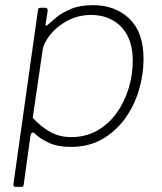

<svg xmlns="http://www.w3.org/2000/svg" viewBox="-20 -560 630 745"><path d="M40 165Q36 165 33.5 162Q31 159 32 155L127 -519Q128 -526 130 -528Q132 -530 139 -530H155Q160 -530 163 -526.5Q166 -523 165 -518L157 -467Q156 -461 158.5 -460.5Q161 -460 168 -466Q177 -474 198 -492Q219 -510 254.5 -525Q290 -540 341 -540Q427 -540 482 -487.5Q537 -435 537 -331Q537 -271 519 -210.5Q501 -150 465.5 -100.5Q430 -51 377.5 -20.5Q325 10 255 10Q203 10 168.5 -6.5Q134 -23 116 -41Q108 -48 104 -45Q100 -42 98 -32L72 156Q71 161 69.5 163Q68 165 63 165H40ZM256 -28Q313 -28 357.5 -53.5Q402 -79 432.5 -121.5Q463 -164 479 -216.5Q495 -269 495 -323Q495 -385 473 -424.5Q451 -464 414.5 -483Q378 -502 334 -502Q284 -502 242.5 -480Q201 -458 175 -425.5Q149 -393 145 -363L107 -103Q139 -68 175 -48Q211 -28 256 -28Z"/></svg>

Font: Libre Franklin Thin Thin
Style: Italic
Weight: 250
Italic angle: -8°
Version: Version 3.000